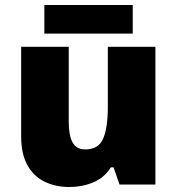

<svg xmlns="http://www.w3.org/2000/svg" viewBox="-20 -741 710 771"><path d="M604 -553V0H460L436 -69H425Q399 -27 354 -8.5Q309 10 258 10Q204 10 160 -11Q116 -32 90.5 -77Q65 -122 65 -193V-553H256V-251Q256 -197 271.5 -169Q287 -141 322 -141Q376 -141 394.5 -185Q413 -229 413 -311V-553ZM513 -721V-606H158V-721Z"/></svg>

Font: Noto Sans Black
Style: Regular
Weight: 900
Designer: Monotype Design Team
Foundry: Monotype Imaging Inc.
Version: Version 2.007